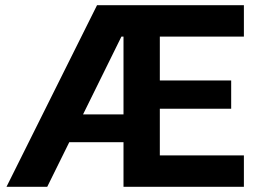

<svg xmlns="http://www.w3.org/2000/svg" viewBox="-20 -720 1006 740"><path d="M920 -579V-700H354L5 0H162L247 -172H456V0H920V-121H596V-301H871V-410H596V-579ZM300 -279 448 -579H456V-279Z"/></svg>

Font: Be Vietnam
Style: Bold
Weight: 700
Designer: Gabriel Lam
Foundry: TypeRant
Version: Version 4.000